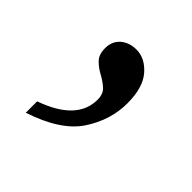

<svg xmlns="http://www.w3.org/2000/svg" viewBox="-86 -177 406 406"><g transform="rotate(45 117.0 26.0)"><path d="M37 156V122Q125 91 125 29Q125 12 115 3Q105 -6 92 -13Q79 -20 69 -30Q59 -40 59 -59Q59 -80 73 -92Q87 -104 108 -104Q134 -104 154.5 -80.5Q175 -57 175 -10Q175 40 145.5 85Q116 130 37 156Z"/></g></svg>

Font: Noto Serif Malayalam Light
Style: Regular
Weight: 300
Designer: Indian type Foundry, Jelle Bosma, Monotype Design Team
Foundry: Monotype Imaging Inc.
Version: Version 2.104; ttfautohint (v1.8.4.7-5d5b)